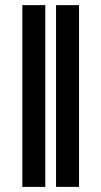

<svg xmlns="http://www.w3.org/2000/svg" viewBox="-20 -731 396 751"><path d="M157.2 0H67.4V-710.9H157.2ZM289.1 0H199.2V-710.9H289.1Z"/></svg>

Font: Roboto Black
Style: Regular
Weight: 900
Designer: Google
Version: Version 2.134; 2016